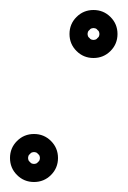

<svg xmlns="http://www.w3.org/2000/svg" viewBox="-37 -325 255 384"><path d="M23 -17Q20 -15 19.5 -11.5Q19 -8 19 -9Q19 -10 19.5 -6.5Q20 -3 23 -1Q25 2 28.5 2.5Q32 3 31 3Q30 3 33.5 2.5Q37 2 39 -1Q42 -3 42.5 -6.5Q43 -10 43 -9Q43 -8 42.5 -11.5Q42 -15 39 -17Q37 -20 33.5 -20.5Q30 -21 31 -21Q32 -21 28.5 -20.5Q25 -20 23 -17ZM-17 -9Q-17 -29 -3 -43Q11 -57 31 -57Q51 -57 65 -43Q79 -29 79 -9Q79 11 65 25Q51 39 31 39Q11 39 -3 25Q-17 11 -17 -9ZM142 -265Q139 -263 138.5 -259.5Q138 -256 138 -257Q138 -258 138.5 -254.5Q139 -251 142 -249Q144 -246 147.5 -245.5Q151 -245 150 -245Q149 -245 152.5 -245.5Q156 -246 158 -249Q161 -251 161.5 -254.5Q162 -258 162 -257Q162 -256 161.5 -259.5Q161 -263 158 -265Q156 -268 152.5 -268.5Q149 -269 150 -269Q151 -269 147.5 -268.5Q144 -268 142 -265ZM102 -257Q102 -277 116 -291Q130 -305 150 -305Q170 -305 184 -291Q198 -277 198 -257Q198 -237 184 -223Q170 -209 150 -209Q130 -209 116 -223Q102 -237 102 -257Z"/></svg>

Font: FRB American Cursive Guidelines
Style: Bold Italic
Weight: 700
Italic angle: -25°
Version: Version 2.0;Modular Font Editor K font №1